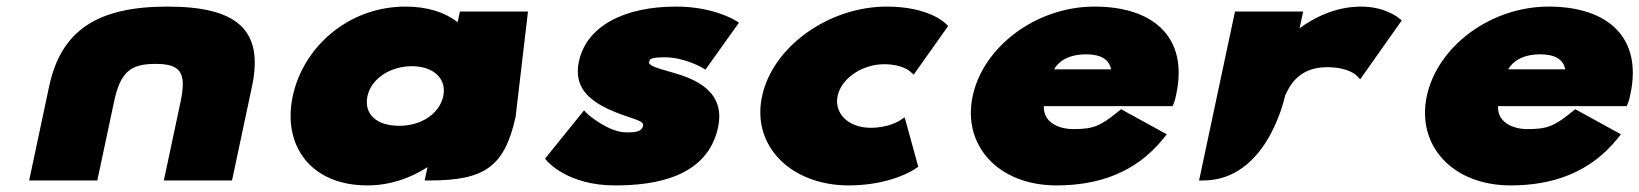

<svg xmlns="http://www.w3.org/2000/svg" viewBox="-20 -548 4978 583"><path d="M451.7 -354C527.6 -354 547.4 -329 528.3 -239L477.5 0H684.5L745.2 -285.7C781.6 -456.8 700.3 -528 488.7 -528C277.1 -528 165.6 -456.8 129.2 -285.7L68.5 0H275.5L326.3 -239C345.4 -329 375.9 -354 451.7 -354Z M1278.1 -40.5 1269.5 0 1284.5 0C1449.7 -0.2 1512.1 -40.1 1545.7 -193.7L1545.7 -193.9L1583.2 -513H1376.5L1369.7 -480.8C1330.2 -511.1 1277.1 -528 1211.2 -528C1037.8 -528 900.6 -405 868.9 -256C837.2 -107 922.5 15 1095.7 15C1163 15 1226.4 -6.9 1278.1 -40.5ZM1325.9 -256.1C1314.7 -203.4 1260.3 -166 1192.4 -166C1121.1 -166 1084.6 -203.3 1095.8 -256.1C1107.2 -309.3 1165.1 -347 1231 -347C1295.7 -347 1337.3 -309.4 1325.9 -256.1Z M1823.6 -218.3C1893 -186.1 1936.5 -184.5 1932.6 -166.1C1928.9 -149.1 1913.2 -146 1882.4 -146C1826.7 -146 1764.5 -201.5 1764.5 -201.5L1753.4 -212.8L1635 -66.3L1641.7 -58.6C1643.7 -56.3 1705 15 1847.1 15C1965.2 15 2127.7 -7.8 2160.4 -161.7C2183.4 -269.8 2092.7 -308 2023.2 -327.5C1969.8 -342.2 1949 -349.9 1951 -359.4C1953.1 -369 1954.8 -374 2000 -374C2056.1 -374 2110.1 -343.7 2110.1 -343.7L2122.1 -336.5L2223.8 -479.2L2213.3 -485.7C2210.9 -487.2 2145.5 -528 2032.7 -528C1876.3 -528 1760.8 -469.4 1737.7 -360.8C1720.8 -281.2 1772.4 -243.7 1823.6 -218.3Z M2754.5 -321.5 2859 -469 2852.1 -476C2849.4 -478.6 2799.4 -528 2672.7 -528C2497.1 -528 2326.2 -407.2 2293.8 -255.1C2261.7 -103.7 2383 15 2557.2 15C2682.9 15 2754.3 -32.3 2757.2 -34.2L2768.3 -41.7L2727 -191.6L2710.3 -181.1C2710.3 -181.1 2678.2 -160 2623.7 -160C2556.9 -160 2512 -203 2523.4 -256.9C2534.7 -309.9 2597.9 -353 2664.7 -353C2719.2 -353 2742.3 -331.9 2742.3 -331.9Z M3551.7 -262.1C3588.9 -437.1 3480.1 -528 3303.5 -528C3126.8 -528 2965.5 -406.8 2933.4 -256C2901.6 -106.2 3011.4 15 3188.1 15C3315.5 15 3428.6 -23.8 3511.7 -126.3L3523 -140.2L3384.1 -216.4L3374.3 -208.4C3319.6 -163.9 3297.9 -156 3238.6 -156C3197.4 -156 3147.2 -174.8 3149.7 -225.8H3540.7L3545.3 -237.6C3548.3 -245.4 3550.3 -255.6 3551.7 -262.1ZM3353.9 -337.5H3180.6C3195.3 -363.4 3226.3 -383 3278.2 -383C3321.8 -383 3347.7 -368.3 3353.9 -337.5Z M3882.6 -259.1C3892.3 -276.2 3915.7 -344 4009.4 -344C4073.7 -344 4097.9 -319.8 4098.1 -319.6L4110.2 -307.2L4236.4 -486L4228 -492.8C4225.9 -494.5 4185.1 -528 4113 -528C4030.7 -528 3964.5 -490.3 3926.1 -462.2L3937 -513H3730L3620.9 0.2L3636.1 0C3824.4 -2.5 3878.8 -241.7 3882.6 -259.1Z M4930.7 -262.1C4967.9 -437.1 4859.1 -528 4682.5 -528C4505.8 -528 4344.5 -406.8 4312.4 -256C4280.6 -106.2 4390.4 15 4567.1 15C4694.5 15 4807.6 -23.8 4890.7 -126.3L4902 -140.2L4763.1 -216.4L4753.3 -208.4C4698.6 -163.9 4676.9 -156 4617.6 -156C4576.4 -156 4526.2 -174.8 4528.7 -225.8H4919.7L4924.3 -237.6C4927.3 -245.4 4929.3 -255.6 4930.7 -262.1ZM4732.9 -337.5H4559.6C4574.3 -363.4 4605.3 -383 4657.2 -383C4700.8 -383 4726.7 -368.3 4732.9 -337.5Z"/></svg>

Font: Hussar Nova
Style: 96
Weight: 700
Foundry: Cannot Into Space Fonts
Version: Version 0.99